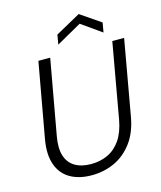

<svg xmlns="http://www.w3.org/2000/svg" viewBox="-131 -993 919 1099"><g transform="rotate(-15 328.5 -443.5)"><path d="M276 12Q201 12 149 -18Q97 -48 75.5 -108Q54 -168 69 -255L149 -700H219L139 -255Q127 -187 141 -142Q155 -97 193 -74Q231 -51 289 -51Q343 -51 388 -72Q433 -93 464 -138Q495 -183 508 -255L587 -700H657L578 -255Q562 -163 517 -103.5Q472 -44 409.5 -16Q347 12 276 12ZM283 -760 293 -817 441 -899 561 -817 551 -760 432 -844Z"/></g></svg>

Font: DM Sans 12pt Light
Style: Italic
Weight: 300
Italic angle: -10°
Version: Version 4.004;gftools[0.9.30]